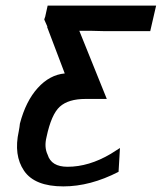

<svg xmlns="http://www.w3.org/2000/svg" viewBox="-20 -492 577 685"><path d="M47 -24Q48 -29 49.5 -38.5Q51 -48 51 -51Q72 -131 114.5 -178Q157 -225 211 -230Q149 -393 148 -396Q149 -396 149 -397L138 -422Q138 -424 140 -429Q142 -434 142 -436L150 -472H537L516 -381H460H349Q342 -381 328.5 -381.5Q315 -382 309 -382H263L361 -139H285Q224 -139 193.5 -111.5Q163 -84 146 -3Q137 33 150 60Q163 103 221 103Q297 103 375 57L408 36L403 121Q302 173 206 173Q104 173 66 117.5Q28 62 47 -24Z"/></svg>

Font: Coval
Style: Medium Italic
Weight: 500
Foundry: Context Ltd
Version: Version 001.000